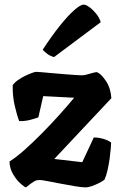

<svg xmlns="http://www.w3.org/2000/svg" viewBox="-20 -811 545 831"><path d="M92 0Q88 0 70.5 -15Q53 -30 37.5 -55.5Q22 -81 21 -112Q50 -130 86.5 -162.5Q123 -195 162 -234.5Q201 -274 237 -314Q273 -354 301 -388L167 -395L146 -303Q133 -298 110 -292Q87 -286 63 -287Q53 -313 43.5 -354.5Q34 -396 35 -442Q42 -453 56.5 -463.5Q71 -474 87.5 -482Q104 -490 117.5 -495Q131 -500 136 -500Q141 -500 160 -498.5Q179 -497 205 -494.5Q231 -492 257.5 -490Q284 -488 305 -486.5Q326 -485 335 -485Q344 -485 358 -489Q372 -493 385 -496.5Q398 -500 401 -498Q418 -491 438.5 -460.5Q459 -430 462 -386L215 -123L336 -109L386 -216Q408 -216 429 -209.5Q450 -203 461 -194Q461 -188 459.5 -169Q458 -150 454.5 -124.5Q451 -99 445.5 -74.5Q440 -50 432 -33Q423 -26 408 -18.5Q393 -11 377.5 -5.5Q362 0 350 0Q334 0 304.5 -5Q275 -10 243.5 -16Q212 -22 186 -27Q160 -32 151 -32Q138 -32 127 -25.5Q116 -19 92 0ZM214 -564Q198 -568 184.5 -578Q171 -588 165 -596Q202 -653 237 -697Q272 -741 300 -766Q328 -791 342 -791Q352 -791 367 -780Q382 -769 396 -752Q410 -735 416 -715Z"/></svg>

Font: Texturina Medium 12pt Black
Style: Regular
Weight: 900
Version: Version 1.002